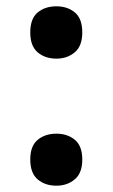

<svg xmlns="http://www.w3.org/2000/svg" viewBox="-20 -576 358 609"><path d="M159 -390Q123 -390 99.5 -410Q76 -430 76 -473Q76 -517 99.5 -536.5Q123 -556 159 -556Q194 -556 217.5 -536.5Q241 -517 241 -473Q241 -430 217 -410Q193 -390 159 -390ZM159 13Q123 13 99.5 -7Q76 -27 76 -70Q76 -113 99.5 -132.5Q123 -152 159 -152Q194 -152 217.5 -132.5Q241 -113 241 -70Q241 -27 217 -7Q193 13 159 13Z"/></svg>

Font: Noto Sans Devanagari UI SemiCondensed
Style: Bold
Weight: 700
Width: 4
Designer: Jelle Bosma - Monotype Design Team
Foundry: Monotype Imaging Inc.
Version: Version 2.004; ttfautohint (v1.8.4.7-5d5b)